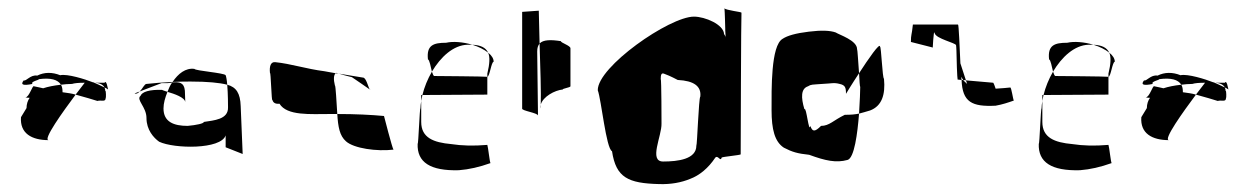

<svg xmlns="http://www.w3.org/2000/svg" viewBox="-20 -480 3159 485"><path d="M33 -184C30 -143 60 -126 103 -126C87 -126 139 -198 171 -241C161 -244 152 -245 138 -247C138 -255 137 -261 134 -266C116 -264 101 -261 89 -257C82 -259 74 -260 66 -262C62 -266 54 -234 44 -234C48 -233 52 -233 55 -233C50 -226 47 -217 47 -207ZM40 -277C31 -266 38 -263 62 -268C56 -274 80 -278 78 -280C108 -284 126 -279 134 -266C143 -267 152 -268 162 -268C168 -270 179 -271 194 -271C192 -268 183 -257 171 -241C196 -234 214 -229 226 -225C236 -228 247 -221 247 -233C248 -231 248 -253 246 -250C246 -253 245 -257 244 -259C234 -264 225 -268 216 -272H215C195 -280 150 -294 132 -290C112 -298 92 -298 74 -289C57 -292 46 -274 40 -277ZM220 -271C231 -270 240 -267 244 -259C247 -258 250 -256 253 -254C252 -257 249 -279 244 -271ZM253 -254Z M335 -238C323 -228 350 -210 350 -182C350 -152 368 -132 382 -122C420 -104 538 -102 550 -138V-108L593 -91L588 -212C587 -244 577 -260 554 -266C556 -243 556 -212 556 -209C557 -178 520 -176 495 -172C495 -168 476 -164 454 -162C419 -162 393 -172 393 -206C393 -219 397 -233 403 -248C394 -251 388 -253 390 -253C357 -254 339 -248 335 -238ZM320 -244C325 -242 329 -245 333 -249C329 -247 324 -246 320 -244ZM403 -248C420 -243 447 -234 448 -222C448 -229 447 -251 447 -251C445 -272 433 -273 415 -272C410 -265 406 -256 403 -248ZM333 -249C351 -256 369 -263 388 -270C396 -270 413 -269 416 -273C393 -272 368 -270 350 -268C345 -268 340 -256 333 -249ZM448 -220V-222ZM416 -273C434 -274 450 -274 462 -274C504 -274 535 -271 554 -266C553 -279 551 -288 550 -290C546 -296 474 -301 471 -306C449 -309 430 -294 416 -273Z M662 -295C664 -302 666 -220 668 -228C670 -220 676 -217 686 -218C705 -187 764 -192 814 -192H832C830 -221 828 -265 826 -264C822 -280 823 -291 828 -295C818 -297 809 -298 800 -300C753 -306 715 -319 675 -323C664 -324 660 -313 662 -295ZM836 -294C842 -292 853 -289 869 -285C885 -274 900 -264 914 -254C910 -260 905 -284 897 -284C877 -287 856 -291 836 -294ZM914 -254C915 -253 915 -253 916 -253C915 -253 915 -254 914 -254ZM828 -295C830 -295 834 -294 836 -294C833 -295 831 -295 830 -296C829 -296 828 -295 828 -295ZM832 -192C834 -159 838 -137 854 -123C874 -105 932 -97 974 -102C971 -105 950 -187 950 -187C918 -190 878 -192 832 -192ZM974 -102Z M1035 -117C1033 -70 1067 -48 1139 -50C1165 -52 1191 -58 1219 -68C1217 -70 1213 -109 1211 -114C1176 -111 1146 -112 1120 -116C1075 -120 1044 -132 1044 -172V-225C1043 -218 1042 -212 1042 -206C1040 -208 1037 -114 1035 -117ZM1211 -286C1217 -286 1221 -324 1227 -324C1227 -332 1222 -340 1213 -347C1218 -336 1217 -319 1211 -294ZM1047 -240 1211 -241V-286C1207 -287 1083 -288 1077 -288C1075 -288 1073 -293 1071 -299C1060 -280 1052 -260 1047 -240ZM1173 -367C1189 -362 1203 -355 1213 -347C1207 -360 1194 -366 1173 -367ZM1061 -330C1065 -329 1068 -311 1071 -299C1093 -336 1125 -366 1161 -367H1173C1150 -374 1124 -376 1107 -372C1075 -372 1057 -366 1061 -330ZM1044 -225 1047 -240H1044Z M1299 -206C1297 -200 1339 -195 1339 -188L1337 -350C1337 -359 1339 -365 1343 -370C1342 -416 1341 -453 1341 -453L1299 -450ZM1343 -370C1345 -313 1347 -242 1346 -216C1352 -236 1381 -252 1402 -254C1399 -256 1421 -259 1421 -262V-358C1421 -365 1396 -372 1397 -376C1372 -380 1352 -380 1343 -370ZM1345 -206C1345 -206 1346 -209 1346 -216C1345 -213 1345 -210 1345 -206Z M1649 -280C1649 -292 1651 -296 1657 -294C1663 -292 1675 -287 1692 -278C1733 -276 1752 -262 1749 -236C1745 -233 1741 -112 1739 -112C1739 -78 1693 -72 1655 -72C1618 -72 1652 -137 1651 -168C1651 -168 1651 -282 1649 -280ZM1490 -252C1499 -228 1511 -105 1526 -98C1536 -31 1567 -17 1645 -15C1675 -14 1701 -19 1723 -28C1747 -37 1769 -55 1787 -82C1794 -89 1800 -70 1803 -82C1805 -84 1849 -88 1851 -90C1851 -92 1852 -446 1853 -448C1853 -450 1814 -454 1810 -459C1811 -451 1812 -407 1812 -407C1812 -394 1812 -412 1813 -385C1813 -388 1811 -391 1809 -394C1808 -418 1761 -438 1733 -438C1671 -438 1489 -311 1490 -252ZM1810 -459V-460Z M1929 -202C1929 -153 1937 -122 1960 -107C1981 -96 1995 -92 2024 -89C2065 -74 2092 -68 2121 -76C2138 -81 2146 -142 2150 -193C2140 -191 2130 -190 2114 -190C2085 -176 2075 -162 2054 -162C2038 -146 2032 -147 2027 -162C2023 -142 2017 -212 2012 -204C2003 -234 2003 -256 2021 -262C2029 -267 2031 -266 2057 -268C2081 -269 2086 -272 2101 -268C2115 -265 2117 -259 2117 -243C2117 -243 2132 -268 2150 -295C2148 -322 2146 -356 2145 -356C2145 -378 2100 -392 2091 -398C2077 -403 2055 -404 2023 -400C1990 -396 1969 -390 1957 -382C1927 -365 1929 -254 1929 -202ZM2150 -193C2159 -195 2167 -198 2178 -201C2207 -212 2217 -240 2213 -281C2209 -282 2206 -364 2203 -362C2203 -374 2174 -332 2150 -295C2151 -276 2152 -260 2153 -261C2153 -252 2152 -224 2150 -193Z M2281 -374 2336 -360C2336 -348 2338 -411 2341 -396C2345 -382 2393 -372 2395 -366C2395 -365 2396 -359 2396 -352C2396 -335 2398 -280 2399 -279L2409 -278V-280C2409 -280 2408 -282 2408 -286C2410 -283 2411 -281 2413 -278L2420 -277L2406 -320C2404 -361 2402 -418 2400 -418H2286C2283 -389 2281 -394 2281 -374ZM2409 -278C2411 -222 2435 -210 2495 -213C2512 -216 2527 -221 2541 -226C2539 -228 2535 -259 2532 -259C2525 -258 2510 -257 2495 -256C2493 -262 2491 -268 2489 -271L2420 -277L2423 -268C2420 -271 2416 -274 2413 -278Z M2604 -117C2602 -70 2636 -48 2708 -50C2734 -52 2760 -58 2788 -68C2786 -70 2782 -109 2780 -114C2745 -111 2715 -112 2689 -116C2644 -120 2613 -132 2613 -172V-225C2612 -218 2611 -212 2611 -206C2609 -208 2606 -114 2604 -117ZM2780 -286C2786 -286 2790 -324 2796 -324C2796 -332 2791 -340 2782 -347C2787 -336 2786 -319 2780 -294ZM2616 -240 2780 -241V-286C2776 -287 2652 -288 2646 -288C2644 -288 2642 -293 2640 -299C2629 -280 2621 -260 2616 -240ZM2742 -367C2758 -362 2772 -355 2782 -347C2776 -360 2763 -366 2742 -367ZM2630 -330C2634 -329 2637 -311 2640 -299C2662 -336 2694 -366 2730 -367H2742C2719 -374 2693 -376 2676 -372C2644 -372 2626 -366 2630 -330ZM2613 -225 2616 -240H2613Z M2863 -184C2860 -143 2890 -126 2933 -126C2917 -126 2969 -198 3001 -241C2991 -244 2982 -245 2968 -247C2968 -255 2967 -261 2964 -266C2946 -264 2931 -261 2919 -257C2912 -259 2904 -260 2896 -262C2892 -266 2884 -234 2874 -234C2878 -233 2882 -233 2885 -233C2880 -226 2877 -217 2877 -207ZM2870 -277C2861 -266 2868 -263 2892 -268C2886 -274 2910 -278 2908 -280C2938 -284 2956 -279 2964 -266C2973 -267 2982 -268 2992 -268C2998 -270 3009 -271 3024 -271C3022 -268 3013 -257 3001 -241C3026 -234 3044 -229 3056 -225C3066 -228 3077 -221 3077 -233C3078 -231 3078 -253 3076 -250C3076 -253 3075 -257 3074 -259C3064 -264 3055 -268 3046 -272H3045C3025 -280 2980 -294 2962 -290C2942 -298 2922 -298 2904 -289C2887 -292 2876 -274 2870 -277ZM3050 -271C3061 -270 3070 -267 3074 -259C3077 -258 3080 -256 3083 -254C3082 -257 3079 -279 3074 -271ZM3083 -254Z"/></svg>

Font: Arrow
Style: Regular
Weight: 400
Version: Version 0.23